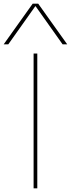

<svg xmlns="http://www.w3.org/2000/svg" viewBox="-61 -1020 384 1040"><path d="M121 0V-730H141V0ZM-41 -780 116 -1000H146L303 -780H278L132 -986H130L-16 -780Z"/></svg>

Font: M PLUS 1 Thin Thin
Style: Regular
Weight: 250
Version: Version 1.001